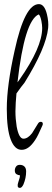

<svg xmlns="http://www.w3.org/2000/svg" viewBox="-20 -660 255 933"><path d="M86 68Q52 69 32.5 19Q13 -31 13 -131Q13 -188 22.5 -258.5Q32 -329 51 -414Q100 -640 169 -640Q196 -640 208 -591Q217 -554 214 -524Q204 -427 99 -258Q92 -250 82.5 -237Q73 -224 60 -206Q58 -183 56.5 -161Q55 -139 55 -119Q55 -83 61 -45Q72 14 94 14Q115 14 136 -13L165 -60Q170 -68 178 -68Q188 -68 188 -58Q188 -56 187.5 -54Q187 -52 186 -50Q175 -25 166.5 -7.5Q158 10 151 20Q120 68 86 68ZM168 -590Q99 -560 65 -260Q68 -263 74 -272Q185 -430 185 -524Q185 -531 184 -539.5Q183 -548 181 -559Q175 -586 168 -590ZM94 236Q86 253 77 253Q67 253 66 244.5Q65 236 69 225Q71 217 74 209Q77 201 77 192Q67 191 59.5 186Q52 181 52 168Q52 158 58 149.5Q64 141 76 141Q90 141 98.5 149Q107 157 107 173Q107 205 94 236Z"/></svg>

Font: Square Peg
Style: Regular
Weight: 400
Designer: Robert E. Leuschke
Foundry: Robert E. Leuschke
Version: Version 1.010; ttfautohint (v1.8.4.7-5d5b)